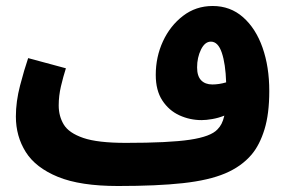

<svg xmlns="http://www.w3.org/2000/svg" viewBox="-20 -600 954 641"><path d="M374 21Q248 21 173.5 -9.5Q99 -40 66 -92.5Q33 -145 33 -211Q33 -261 47 -314.5Q61 -368 74 -406L200 -372Q191 -344 183.5 -312Q176 -280 176 -248Q176 -212 193 -184Q210 -156 258 -139.5Q306 -123 400 -123Q544 -123 614 -133.5Q684 -144 706 -168Q714 -176 719.5 -186.5Q725 -197 729 -214Q709 -206 688.5 -202.5Q668 -199 653 -199Q614 -199 579 -215Q544 -231 522 -264.5Q500 -298 500 -350Q500 -410 524 -462Q548 -514 591 -547Q634 -580 690 -580Q749 -580 791.5 -542.5Q834 -505 856.5 -441Q879 -377 879 -296Q879 -220 863 -168Q847 -116 820 -84Q786 -44 731.5 -21Q677 2 590.5 11.5Q504 21 374 21ZM638 -375Q638 -346 651.5 -332Q665 -318 689 -318Q711 -318 735 -325Q733 -387 720.5 -424Q708 -461 684 -461Q664 -461 651 -434.5Q638 -408 638 -375Z"/></svg>

Font: Noto Sans Arabic ExtCond ExtBd
Style: Regular
Weight: 800
Width: 2
Designer: Monotype Design Team, Nadine Chahine, Nizar Qandah and Khaled Hosny
Foundry: Monotype Imaging Inc.
Version: Version 2.012; ttfautohint (v1.8.4.7-5d5b)